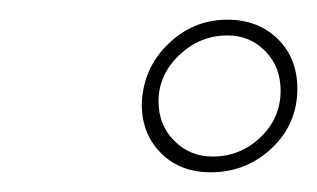

<svg xmlns="http://www.w3.org/2000/svg" viewBox="-20 -658 322 195"><path d="M124 -552Q125 -588 150.5 -613Q176 -638 211 -638Q242 -638 262 -618.5Q282 -599 282 -568Q282 -532 256 -507.5Q230 -483 194 -483Q163 -483 143.5 -502.5Q124 -522 124 -552ZM196 -499Q224 -499 244.5 -518.5Q265 -538 265 -566Q265 -590 249.5 -606Q234 -622 211 -622Q183 -622 162 -602Q141 -582 141 -555Q141 -531 157 -515Q173 -499 196 -499Z"/></svg>

Font: Josefin Sans Thin
Style: Italic
Weight: 200
Italic angle: -7°
Designer: Santiago Orozco
Foundry: Typemade
Version: Version 2.000